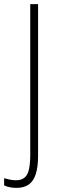

<svg xmlns="http://www.w3.org/2000/svg" viewBox="-66 -734 280 933"><path d="M14 179Q-3 179 -18 176Q-33 173 -46 167V132Q-32 136 -17.5 139Q-3 142 12 142Q39 142 54.5 128Q70 114 75.5 85.5Q81 57 81 17V-714H119V24Q119 77 108 111.5Q97 146 74 162.5Q51 179 14 179Z"/></svg>

Font: Noto Sans Khmer ExtraCondensed ExtraLight
Style: Regular
Weight: 250
Width: 2
Designer: Danh Hong and the Monotype Design Team
Foundry: Monotype Imaging Inc.
Version: Version 2.004